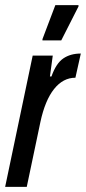

<svg xmlns="http://www.w3.org/2000/svg" viewBox="-29 -726 334 746"><path d="M98 -510H176L165 -429H171Q189 -480 217 -499Q245 -518 285 -518L264 -424Q216 -424 181 -380Q146 -336 128 -252L75 0H-9ZM136 -569V-574L186 -706H276V-701L209 -569Z"/></svg>

Font: Saira Ultra Condensed SemiBold
Style: Italic
Weight: 600
Width: 1
Italic angle: -12°
Designer: Hector Gatti with collaboration of the Omnibus-Type team
Foundry: Omnibus-Type
Version: Version 1.001; ttfautohint (v1.8)